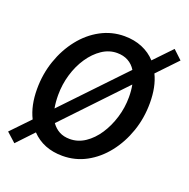

<svg xmlns="http://www.w3.org/2000/svg" viewBox="-135 -815 956 973"><g transform="rotate(20 343.0 -328.5)"><path d="M44 35 -6 -10 90 -110Q58 -174 58 -263Q58 -344 83 -416.5Q108 -489 152.5 -545.5Q197 -602 256.5 -634Q316 -666 384 -666Q437 -666 480 -648Q523 -630 553 -597L644 -692L692 -647L590 -540Q620 -479 620 -391Q620 -310 595 -237.5Q570 -165 525.5 -108.5Q481 -52 422 -20Q363 12 294 12Q191 12 128 -54ZM169 -271Q169 -233 175 -200L479 -519Q463 -545 437.5 -559Q412 -573 378 -573Q335 -573 297 -547.5Q259 -522 230 -479Q201 -436 185 -382Q169 -328 169 -271ZM300 -81Q344 -81 382 -106.5Q420 -132 448.5 -175Q477 -218 493.5 -272Q510 -326 510 -383Q510 -419 504 -449L202 -131Q219 -107 243 -94Q267 -81 300 -81Z"/></g></svg>

Font: Source Sans Pro SemiBold
Style: Italic
Weight: 600
Italic angle: -11°
Designer: Paul D. Hunt
Foundry: Adobe Systems Incorporated
Version: Version 1.095;hotconv 1.0.109;makeotfexe 2.5.65596